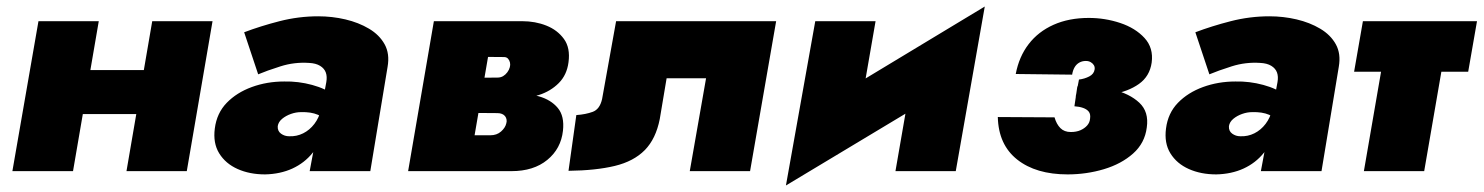

<svg xmlns="http://www.w3.org/2000/svg" viewBox="-20 -525 4551 589"><path d="M94 -175H478L502 -310H118ZM447 -460 368 0H553L632 -460ZM98 -460 18 0H204L283 -460Z M832 -138Q834 -151 845.5 -160.5Q857 -170 872.5 -175.5Q888 -181 903 -181Q934 -182 955 -173Q976 -164 995 -147L1006 -232Q980 -253 937.5 -264.5Q895 -276 852 -275Q799 -275 752.5 -258Q706 -241 675.5 -209.5Q645 -178 639 -131Q633 -86 652.5 -54.5Q672 -23 709 -6.5Q746 10 793 10Q840 9 877 -8Q914 -25 939 -56Q964 -87 973 -129L965 -190Q959 -164 944.5 -145Q930 -126 910 -116Q890 -106 867 -107Q853 -107 842 -115Q831 -123 832 -138ZM772 -297Q798 -308 840.5 -321.5Q883 -335 928 -332Q949 -331 962 -323Q975 -315 979.5 -302.5Q984 -290 981 -273L930 0H1116L1169 -320Q1176 -360 1160 -389Q1144 -418 1112 -437Q1080 -456 1039.5 -465.5Q999 -475 956 -475Q896 -475 837.5 -460Q779 -445 729 -426Z M1381 -240 1373 -179 1506 -178Q1514 -178 1520 -175.5Q1526 -173 1529.5 -168.5Q1533 -164 1534 -158Q1535 -152 1533 -146Q1530 -133 1517 -121.5Q1504 -110 1484 -110H1361L1340 0H1549Q1617 0 1659 -34.5Q1701 -69 1707 -124Q1712 -169 1691 -194Q1670 -219 1633 -229.5Q1596 -240 1554 -240ZM1381 -221H1557Q1597 -222 1633 -233.5Q1669 -245 1694 -270Q1719 -295 1724 -334Q1730 -378 1710 -405.5Q1690 -433 1656 -446.5Q1622 -460 1582 -460H1420L1399 -351L1526 -350Q1534 -350 1538.5 -345Q1543 -340 1544.5 -333Q1546 -326 1544 -319Q1542 -311 1536.5 -303.5Q1531 -296 1523.5 -291.5Q1516 -287 1506 -287L1390 -286ZM1311 -460 1232 0H1417L1496 -460Z M2361 -460H1870L1827 -221Q1820 -190 1798.5 -182Q1777 -174 1748 -172L1724 -1Q1808 -2 1866 -16Q1924 -30 1958 -64.5Q1992 -99 2004 -160L2025 -285H2146L2096 0H2281Z M2957 -296 3001 -505 2436 -164 2391 44ZM2666 -460H2481L2391 44L2607 -120ZM3001 -505 2786 -340 2727 0H2912Z M3280 -229Q3340 -227 3390.5 -235.5Q3441 -244 3474 -267.5Q3507 -291 3513 -333Q3519 -378 3491 -408.5Q3463 -439 3416.5 -454.5Q3370 -470 3320 -470Q3259 -470 3212 -449Q3165 -428 3135.5 -389.5Q3106 -351 3096 -298L3269 -296Q3271 -309 3276.5 -318.5Q3282 -328 3291 -333Q3300 -338 3311 -338Q3320 -338 3326.5 -334Q3333 -330 3336 -324.5Q3339 -319 3338 -312Q3336 -298 3321.5 -290.5Q3307 -283 3290 -281ZM3255 10Q3313 10 3366.5 -6Q3420 -22 3456 -54Q3492 -86 3498 -134Q3505 -182 3475 -210Q3445 -238 3394 -250Q3343 -262 3285 -260L3276 -199Q3291 -198 3302.5 -194Q3314 -190 3320 -182.5Q3326 -175 3324 -161Q3323 -149 3315 -140Q3307 -131 3294.5 -125.5Q3282 -120 3265 -120Q3245 -120 3233 -132Q3221 -144 3215 -165L3041 -166Q3043 -81 3100.5 -35.5Q3158 10 3255 10Z M3750 -138Q3752 -151 3763.5 -160.5Q3775 -170 3790.5 -175.5Q3806 -181 3821 -181Q3852 -182 3873 -173Q3894 -164 3913 -147L3924 -232Q3898 -253 3855.5 -264.5Q3813 -276 3770 -275Q3717 -275 3670.5 -258Q3624 -241 3593.5 -209.5Q3563 -178 3557 -131Q3551 -86 3570.5 -54.5Q3590 -23 3627 -6.5Q3664 10 3711 10Q3758 9 3795 -8Q3832 -25 3857 -56Q3882 -87 3891 -129L3883 -190Q3877 -164 3862.5 -145Q3848 -126 3828 -116Q3808 -106 3785 -107Q3771 -107 3760 -115Q3749 -123 3750 -138ZM3690 -297Q3716 -308 3758.5 -321.5Q3801 -335 3846 -332Q3867 -331 3880 -323Q3893 -315 3897.5 -302.5Q3902 -290 3899 -273L3848 0H4034L4087 -320Q4094 -360 4078 -389Q4062 -418 4030 -437Q3998 -456 3957.5 -465.5Q3917 -475 3874 -475Q3814 -475 3755.5 -460Q3697 -445 3647 -426Z M4161 -460 4134 -305H4484L4511 -460ZM4240 -440 4164 0H4349L4425 -440Z"/></svg>

Font: Jost Black
Style: Italic
Weight: 900
Italic angle: -5°
Version: Version 3.710